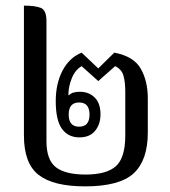

<svg xmlns="http://www.w3.org/2000/svg" viewBox="-20 -652 605 682"><path d="M282 10Q170 10 117.5 -30.5Q65 -71 65 -171V-632Q105 -632 125 -624Q145 -616 145 -577V-151Q145 -84 178.5 -58Q212 -32 284 -32Q359 -32 392 -62Q425 -92 425 -171V-326Q425 -361 418.5 -383.5Q412 -406 389 -417L329 -364L270 -417Q247 -404 235 -374Q223 -344 223 -316L224 -313Q232 -321 242 -323.5Q252 -326 264 -326Q296 -326 316.5 -305.5Q337 -285 337 -246Q337 -211 318 -187.5Q299 -164 262 -164Q222 -164 200 -194.5Q178 -225 178 -293Q178 -355 202 -401Q226 -447 270 -465L329 -409L386 -465Q455 -452 480 -408Q505 -364 505 -303V-181Q505 -83 455 -36.5Q405 10 282 10ZM261 -202Q298 -202 298 -245Q298 -288 261 -288Q224 -288 224 -245Q224 -202 261 -202Z"/></svg>

Font: Noto Serif Thai Condensed
Style: Regular
Weight: 400
Width: 3
Designer: Monotype Design Team
Foundry: Monotype Imaging Inc.
Version: Version 2.002; ttfautohint (v1.8.4.7-5d5b)